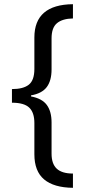

<svg xmlns="http://www.w3.org/2000/svg" viewBox="-20 -736 407 916"><path d="M328 160Q237 159 190.5 120Q144 81 144 0V-149Q144 -199 119.5 -222.5Q95 -246 37 -246V-311Q91 -311 117.5 -332Q144 -353 144 -407V-557Q144 -714 328 -716V-648Q278 -647 252 -625.5Q226 -604 226 -553V-405Q226 -351 203 -320.5Q180 -290 128 -281V-276Q181 -266 203.5 -235Q226 -204 226 -152V-3Q226 46 251 69Q276 92 328 92Z"/></svg>

Font: Noto Sans Lao Condensed
Style: Regular
Weight: 400
Width: 3
Designer: Monotype Design Team
Foundry: Monotype Imaging Inc.
Version: Version 2.003; ttfautohint (v1.8.4.7-5d5b)